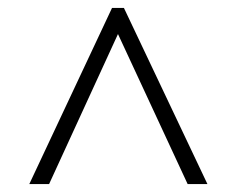

<svg xmlns="http://www.w3.org/2000/svg" viewBox="-20 -734 599 485"><path d="M263 -714H293L504 -269H454L278 -648L104 -269H54Z"/></svg>

Font: Noto Serif Light
Style: Regular
Weight: 300
Designer: Monotype Design Team
Foundry: Monotype Imaging Inc.
Version: Version 1.001